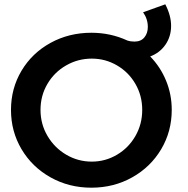

<svg xmlns="http://www.w3.org/2000/svg" viewBox="-20 -861 874 891"><path d="M777 -351Q777 -251 728 -168.5Q679 -86 593.5 -38Q508 10 404 10Q300 10 214.5 -38Q129 -86 80 -168.5Q31 -251 31 -351Q31 -451 80 -533Q129 -615 214.5 -662Q300 -709 404 -709Q493 -709 571 -673Q586 -668 604 -668Q634 -668 650 -687.5Q666 -707 666 -736Q666 -773 644 -804L747 -841Q774 -789 774 -741Q774 -692 748 -654Q722 -616 677 -599Q724 -551 750.5 -487Q777 -423 777 -351ZM640 -351Q640 -417 608.5 -471.5Q577 -526 523 -557.5Q469 -589 406 -589Q342 -589 287 -557.5Q232 -526 200 -471.5Q168 -417 168 -351Q168 -285 200.5 -230Q233 -175 287.5 -143Q342 -111 406 -111Q469 -111 523 -143Q577 -175 608.5 -230Q640 -285 640 -351Z"/></svg>

Font: Gontserrat Medium
Style: Regular
Weight: 500
Designer: Julieta Ulanovsky
Foundry: Julieta Ulanovsky
Version: Version 6.001